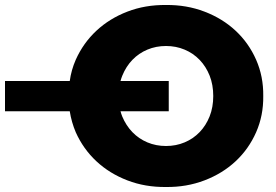

<svg xmlns="http://www.w3.org/2000/svg" viewBox="-245 -734 1104 768"><path d="M-225 -410H34Q40 -454 58 -495Q88 -562 140.5 -611Q193 -660 264.5 -687.5Q336 -715 419 -714Q501 -715 573 -687.5Q645 -660 697.5 -611Q750 -562 779.5 -495Q809 -428 808 -350Q809 -272 779.5 -205Q750 -138 697.5 -89Q645 -40 573 -12.5Q501 15 419 14Q336 15 264.5 -12.5Q193 -40 140.5 -89Q88 -138 58 -205Q41 -245 34 -289H-225ZM608 -350Q608 -395 593.5 -431.5Q579 -468 553.5 -494.5Q528 -521 493.5 -535.5Q459 -550 419 -550Q379 -550 344.5 -535.5Q310 -521 284.5 -494.5Q259 -468 244 -431Q240 -421 237 -410H430V-289H237Q240 -278 244 -268Q259 -232 284.5 -205.5Q310 -179 344.5 -164.5Q379 -150 419 -150Q459 -150 493.5 -164.5Q528 -179 553.5 -205.5Q579 -232 593.5 -268.5Q608 -305 608 -350Z"/></svg>

Font: CMG Sans ExtraBold
Style: Regular
Weight: 800
Designer: Julieta Ulanovsky
Foundry: Julieta Ulanovsky
Version: Version 7.200